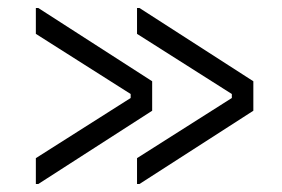

<svg xmlns="http://www.w3.org/2000/svg" viewBox="-20 -488 708 482"><path d="M324 -26V-91L562 -242V-252L324 -403V-468H330L616 -284V-210L330 -26ZM70 -26V-91L308 -242V-252L70 -403V-468H76L362 -284V-210L76 -26Z"/></svg>

Font: Space Grotesk Light
Style: Regular
Weight: 300
Designer: Florian Karsten
Foundry: Florian Karsten
Version: Version 2.000